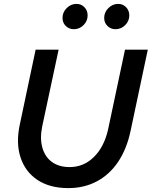

<svg xmlns="http://www.w3.org/2000/svg" viewBox="-20 -955 779 986"><path d="M331 11Q236 11 173 -30.5Q110 -72 85.5 -146.5Q61 -221 82 -317L163 -700H281L197 -307Q184 -245 197.5 -197Q211 -149 247 -123Q283 -97 338 -97Q410 -97 462.5 -149Q515 -201 535 -290L622 -700H739L650 -280Q630 -188 586 -123Q542 -58 477 -23.5Q412 11 331 11ZM359 -805Q335 -805 318 -821.5Q301 -838 301 -863Q301 -892 322.5 -913.5Q344 -935 373 -935Q397 -935 413.5 -918Q430 -901 430 -876Q430 -847 409 -826Q388 -805 359 -805ZM573 -805Q549 -805 532 -821.5Q515 -838 515 -863Q515 -892 536.5 -913.5Q558 -935 587 -935Q611 -935 627.5 -918Q644 -901 644 -876Q644 -847 623 -826Q602 -805 573 -805Z"/></svg>

Font: Red Hat Text SemiBold
Style: Italic
Weight: 600
Italic angle: -12°
Designer: Pentagram, MCKL
Foundry: Pentagram, MCKL
Version: Version 1.023